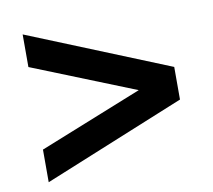

<svg xmlns="http://www.w3.org/2000/svg" viewBox="-63 -614 726 655"><g transform="rotate(-10 300.0 -287.0)"><path d="M55 -31V-144L412 -287L55 -430V-543L545 -344V-231Z"/></g></svg>

Font: Mulish ExtraBold
Style: Regular
Weight: 800
Designer: Vernon Adams
Foundry: Vernon Adams
Version: Version 3.603; ttfautohint (v1.8.3)